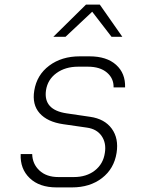

<svg xmlns="http://www.w3.org/2000/svg" viewBox="-20 -805 640 835"><path d="M226 10Q151 10 109 -30.5Q67 -71 70 -135H120Q121 -92 151.5 -63.5Q182 -35 234 -35H301Q356 -35 392.5 -63.5Q429 -92 436 -140Q443 -183 422 -213.5Q401 -244 358 -250L254 -265Q186 -275 152.5 -312.5Q119 -350 129 -411Q140 -479 194 -519.5Q248 -560 327 -560H369Q444 -560 485 -523Q526 -486 524 -425H474Q475 -464 445 -489.5Q415 -515 362 -515H320Q264 -515 225.5 -487Q187 -459 180 -412Q168 -327 270 -312L372 -297Q435 -288 466 -245.5Q497 -203 487 -140Q476 -71 423.5 -30.5Q371 10 293 10ZM212 -645 354 -785H414L512 -645H465L381 -754L265 -645Z"/></svg>

Font: NKDuy Mono Thin
Style: Italic
Weight: 100
Italic angle: -9°
Monospace: yes
Designer: NKDuy
Foundry: NKDuy
Version: Version 2.251; ttfautohint (v1.8.4.7-5d5b)